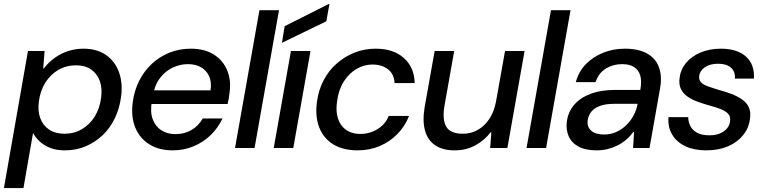

<svg xmlns="http://www.w3.org/2000/svg" viewBox="-48 -757 3901 982"><path d="M-28 205 95 -496H180L173 -407H176Q201 -439 232.5 -461.5Q264 -484 301 -496Q338 -508 379 -508Q448 -508 494.5 -475.5Q541 -443 561 -386.5Q581 -330 571 -260Q563 -202 539.5 -152.5Q516 -103 478 -66.5Q440 -30 391 -9Q342 12 283 12Q241 12 209 -0.5Q177 -13 155 -33.5Q133 -54 121 -77L72 205ZM282 -73Q331 -73 371 -96.5Q411 -120 436.5 -161Q462 -202 469 -256Q476 -305 462.5 -342.5Q449 -380 418 -401.5Q387 -423 341 -423Q291 -423 250.5 -399.5Q210 -376 184 -334.5Q158 -293 151 -239Q144 -190 158 -152.5Q172 -115 203.5 -94Q235 -73 282 -73Z M835 12Q765 12 715.5 -19Q666 -50 643.5 -105.5Q621 -161 631 -235Q639 -295 664.5 -345Q690 -395 729.5 -431.5Q769 -468 819.5 -488Q870 -508 928 -508Q999 -508 1046.5 -477.5Q1094 -447 1114.5 -396Q1135 -345 1126 -283Q1125 -270 1122.5 -255Q1120 -240 1116 -225H702L714 -295H1029Q1035 -338 1021.5 -367.5Q1008 -397 980 -413Q952 -429 913 -429Q873 -429 835 -411Q797 -393 770 -357.5Q743 -322 734 -267L729 -239Q719 -185 733 -147.5Q747 -110 777.5 -90.5Q808 -71 849 -71Q896 -71 932 -92.5Q968 -114 989 -151H1090Q1068 -104 1031 -67.5Q994 -31 944 -9.5Q894 12 835 12Z M1154 0 1279 -705H1379L1254 0Z M1352 0 1440 -496H1540L1452 0ZM1394 -538 1408 -623 1634 -737H1637L1621 -648Z M1781 12Q1706 12 1656 -19Q1606 -50 1584.5 -106Q1563 -162 1573 -236Q1581 -296 1607 -346Q1633 -396 1674 -432Q1715 -468 1765.5 -488Q1816 -508 1873 -508Q1964 -508 2017.5 -460.5Q2071 -413 2073 -332H1970Q1968 -378 1936.5 -402.5Q1905 -427 1857 -427Q1815 -427 1776.5 -405Q1738 -383 1711 -341Q1684 -299 1676 -239Q1670 -198 1676.5 -167Q1683 -136 1699 -115Q1715 -94 1739.5 -83Q1764 -72 1795 -72Q1827 -72 1855.5 -83Q1884 -94 1906.5 -114.5Q1929 -135 1940 -164H2044Q2024 -112 1985 -72Q1946 -32 1894 -10Q1842 12 1781 12Z M2277 12Q2217 12 2178.5 -13.5Q2140 -39 2126 -88.5Q2112 -138 2124 -210L2175 -496H2275L2226 -220Q2213 -148 2233.5 -110.5Q2254 -73 2320 -73Q2361 -73 2395.5 -92.5Q2430 -112 2454.5 -148.5Q2479 -185 2489 -238L2535 -496H2635L2547 0H2459L2465 -81H2462Q2430 -39 2383 -13.5Q2336 12 2277 12Z M2645 0 2770 -705H2870L2745 0Z M3004 12Q2945 12 2909.5 -8Q2874 -28 2860 -61.5Q2846 -95 2851 -135Q2858 -186 2889.5 -222Q2921 -258 2973.5 -277.5Q3026 -297 3096 -297H3227Q3235 -342 3226.5 -371Q3218 -400 3194.5 -414.5Q3171 -429 3134 -429Q3088 -429 3051 -406.5Q3014 -384 2998 -337H2897Q2912 -392 2949 -429.5Q2986 -467 3037.5 -487.5Q3089 -508 3148 -508Q3218 -508 3262 -483Q3306 -458 3322.5 -412.5Q3339 -367 3328 -305L3274 0H3190L3195 -83H3192Q3175 -60 3154.5 -42.5Q3134 -25 3110 -13Q3086 -1 3059.5 5.5Q3033 12 3004 12ZM3041 -69Q3075 -69 3104 -82Q3133 -95 3155.5 -117Q3178 -139 3193 -167.5Q3208 -196 3213 -226H3093Q3050 -226 3021 -215.5Q2992 -205 2977 -186.5Q2962 -168 2958 -143Q2953 -109 2975.5 -89Q2998 -69 3041 -69Z M3564 12Q3502 12 3457.5 -9Q3413 -30 3390 -68.5Q3367 -107 3371 -158H3472Q3472 -134 3482.5 -113Q3493 -92 3516.5 -78.5Q3540 -65 3579 -65Q3611 -65 3634 -74.5Q3657 -84 3670.5 -100.5Q3684 -117 3686 -137Q3689 -160 3677 -174Q3665 -188 3640.5 -198Q3616 -208 3582 -217Q3553 -225 3523.5 -235.5Q3494 -246 3470.5 -261.5Q3447 -277 3435 -301Q3423 -325 3428 -360Q3433 -402 3461 -435.5Q3489 -469 3535 -488.5Q3581 -508 3639 -508Q3722 -508 3767 -468Q3812 -428 3808 -355H3711Q3713 -391 3690.5 -411Q3668 -431 3625 -431Q3583 -431 3557 -413Q3531 -395 3528 -368Q3526 -349 3536.5 -337Q3547 -325 3570 -316.5Q3593 -308 3629 -297Q3663 -288 3693 -276.5Q3723 -265 3746.5 -249Q3770 -233 3781.5 -209Q3793 -185 3788 -150Q3782 -102 3752.5 -65.5Q3723 -29 3675 -8.5Q3627 12 3564 12Z"/></svg>

Font: DM Sans 36pt Medium
Style: Italic
Weight: 500
Italic angle: -10°
Designer: Colophon Foundry, Jonny Pinhorn
Foundry: Colophon Foundry
Version: Version 4.004;gftools[0.9.30]